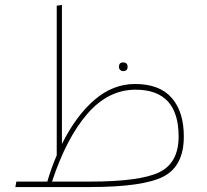

<svg xmlns="http://www.w3.org/2000/svg" viewBox="-20 -755 834 775"><path d="M525 -416Q624 -416 673 -360Q722 -304 722 -204Q722 -85 640 -42.5Q558 0 342 0H42L46 -22H171Q187 -77 209 -128V-732L230 -735V-174Q287 -288 361.5 -352Q436 -416 525 -416ZM477 -468Q470 -468 465 -473Q460 -478 460 -485Q460 -503 477 -503Q495 -503 495 -485Q495 -468 477 -468ZM342 -22Q546 -22 623.5 -60Q701 -98 701 -204Q701 -393 527 -393Q417 -393 332.5 -295.5Q248 -198 190 -22Z"/></svg>

Font: FiraGO Thin
Style: Regular
Weight: 100
Designer: bBox Type
Foundry: bBox Type GmbH
Version: Version 1.001;PS 001.001;hotconv 1.0.88;makeotf.lib2.5.64775